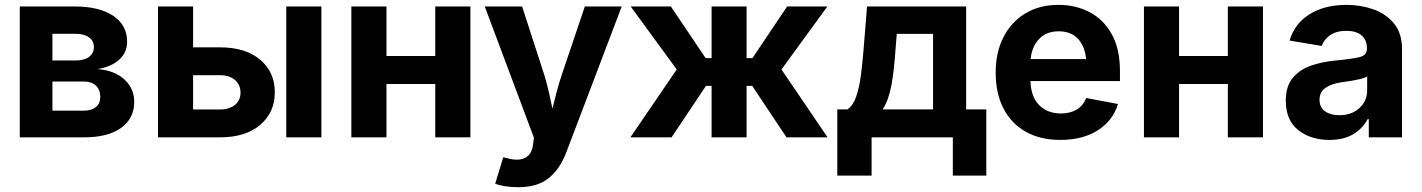

<svg xmlns="http://www.w3.org/2000/svg" viewBox="-20 -573 5932 801"><path d="M62.5 0V-545.9H293.9Q393.6 -545.9 451.9 -507.3Q510.3 -468.8 510.3 -398.4Q510.3 -354.5 478 -324.7Q445.8 -294.9 387.2 -284.7Q458.5 -279.3 499.3 -241.2Q540 -203.1 540 -148.4Q540 -79.1 485.4 -39.6Q430.7 0 329.6 0ZM198.7 -111.3H329.6Q361.8 -111.3 380.1 -126.5Q398.4 -141.6 398.4 -168.5Q398.4 -198.7 380.1 -215.8Q361.8 -232.9 329.6 -232.9H198.7ZM198.7 -320.8H296.9Q332 -320.8 351.8 -335.9Q371.6 -351.1 371.6 -377Q371.6 -402.8 350.8 -417.5Q330.1 -432.1 293.9 -432.1H198.7Z M785.6 -375.5H897Q1004.9 -375.5 1065.7 -323.7Q1126.5 -272 1126.5 -187.5Q1126.5 -104.5 1065.7 -52.2Q1004.9 0 897 0H639.2V-545.9H785.6ZM785.6 -259.3V-116.2H897Q936.5 -116.2 960 -135.3Q983.4 -154.3 983.4 -186Q983.4 -219.7 960 -239.5Q936.5 -259.3 897 -259.3ZM1174.3 0V-545.9H1320.8V0Z M1592.3 -545.9V-339.4H1795.9V-545.9H1942.4V0H1795.9V-222.7H1592.3V0H1445.8V-545.9Z M2045.9 193.4 2079.6 83 2097.7 87.4Q2142.1 99.6 2170.4 85.7Q2198.7 71.8 2203.6 30.8L2207.5 1.5L2002.4 -545.9H2158.2L2250 -262.7Q2261.2 -227.1 2269 -191.7Q2276.9 -156.2 2284.7 -120.1Q2293.5 -156.7 2303 -192.1Q2312.5 -227.5 2324.2 -262.7L2419.9 -545.9H2573.7L2341.8 64.5Q2316.9 130.4 2270.3 169.2Q2223.6 208 2141.6 208Q2112.3 208 2086.9 203.9Q2061.5 199.7 2045.9 193.4Z M2609.9 0 2803.2 -283.2 2611.3 -545.9H2778.8L2923.8 -330.6H2948.7V-545.9H3094.7V-330.6H3119.1L3263.7 -545.9H3431.6L3240.2 -283.2L3432.6 0H3261.2L3118.2 -214.8H3094.7V0H2948.7V-214.8H2925.3L2781.7 0Z M3473.1 159.7V-116.7H3515.6Q3539.1 -132.8 3552 -170.2Q3564.9 -207.5 3571.5 -258.3Q3578.1 -309.1 3582.5 -364.3L3597.2 -545.9H4010.7V-116.7H4094.7V159.7H3955.1V0H3616.2V159.7ZM3662.6 -116.7H3872.6V-431.6H3721.2L3715.8 -364.3Q3710 -276.4 3698.5 -215.6Q3687 -154.8 3662.6 -116.7Z M4403.3 10.7Q4319.8 10.7 4259.3 -23.4Q4198.7 -57.6 4166.3 -120.6Q4133.8 -183.6 4133.8 -270Q4133.8 -354.5 4166.3 -418Q4198.7 -481.4 4257.6 -517.1Q4316.4 -552.7 4396 -552.7Q4467.3 -552.7 4525.4 -522.5Q4583.5 -492.2 4617.9 -430.7Q4652.3 -369.1 4652.3 -275.9V-234.9H4278.8Q4281.2 -168 4315.9 -133.8Q4350.6 -99.6 4405.8 -99.6Q4444.3 -99.6 4471.9 -116Q4499.5 -132.3 4511.2 -164.1L4644 -139.2Q4624 -71.3 4561.3 -30.3Q4498.5 10.7 4403.3 10.7ZM4279.8 -326.7H4511.2Q4505.9 -379.9 4477.1 -411.1Q4448.2 -442.4 4397.5 -442.4Q4344.7 -442.4 4314.5 -409.9Q4284.2 -377.4 4279.8 -326.7Z M4898.9 -545.9V-339.4H5102.5V-545.9H5249V0H5102.5V-222.7H4898.9V0H4752.4V-545.9Z M5525.9 10.7Q5447.8 10.7 5396 -30.5Q5344.2 -71.8 5344.2 -152.8Q5344.2 -213.9 5373.5 -248.5Q5402.8 -283.2 5449.7 -299.3Q5496.6 -315.4 5550.3 -320.3Q5620.6 -327.1 5651.6 -334.7Q5682.6 -342.3 5682.6 -369.1V-371.6Q5682.6 -406.2 5660.4 -425.3Q5638.2 -444.3 5597.2 -444.3Q5554.7 -444.3 5528.8 -426Q5502.9 -407.7 5494.1 -381.3L5359.9 -403.8Q5380.9 -474.6 5443.6 -513.7Q5506.3 -552.7 5597.7 -552.7Q5656.2 -552.7 5709.2 -534.2Q5762.2 -515.6 5795.7 -474.9Q5829.1 -434.1 5829.1 -367.7V0H5690.4V-75.7H5685.5Q5665.5 -37.6 5626 -13.4Q5586.4 10.7 5525.9 10.7ZM5567.4 -92.3Q5618.7 -92.3 5651.1 -122.1Q5683.6 -151.9 5683.6 -195.3V-254.4Q5674.8 -248 5655 -243.4Q5635.3 -238.8 5613.3 -235.1Q5591.3 -231.4 5575.2 -229.5Q5534.7 -223.6 5509.8 -206.5Q5484.9 -189.5 5484.9 -156.7Q5484.9 -125 5508.1 -108.6Q5531.2 -92.3 5567.4 -92.3Z"/></svg>

Font: Inter
Style: Bold
Weight: 700
Designer: Rasmus Andersson
Foundry: rsms
Version: Version 4.001;git-9221beed3